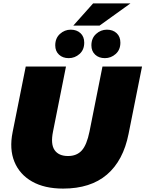

<svg xmlns="http://www.w3.org/2000/svg" viewBox="-20 -1090 853 1126"><path d="M350 16Q241 16 168 -25.5Q95 -67 64.5 -141.5Q34 -216 54 -315L131 -700H367L291 -319Q276 -245 300 -210Q324 -175 379 -175Q430 -175 459.5 -207.5Q489 -240 505 -319L581 -700H813L734 -305Q703 -148 607 -66Q511 16 350 16ZM383 -749Q348 -749 326 -769.5Q304 -790 304 -824Q304 -866 331.5 -891Q359 -916 395 -916Q430 -916 452 -895.5Q474 -875 474 -840Q474 -798 446.5 -773.5Q419 -749 383 -749ZM595 -749Q560 -749 538 -769.5Q516 -790 516 -824Q516 -866 543.5 -891Q571 -916 607 -916Q642 -916 664 -895.5Q686 -875 686 -840Q686 -798 658.5 -773.5Q631 -749 595 -749ZM410 -940 526 -1070H745L564 -940Z"/></svg>

Font: Montserrat Black
Style: Italic
Weight: 900
Italic angle: -11.3°
Designer: Julieta Ulanovsky
Foundry: Julieta Ulanovsky
Version: Version 9.000; ttfautohint (v1.8.4.7-5d5b)